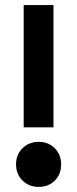

<svg xmlns="http://www.w3.org/2000/svg" viewBox="-20 -720 303 754"><path d="M73 -220V-700H190V-220ZM43 -75Q43 -113 68.5 -138Q94 -163 132 -163Q170 -163 195 -138Q220 -113 220 -74Q220 -35 195 -10.5Q170 14 132 14Q94 14 68.5 -11Q43 -36 43 -75Z"/></svg>

Font: Space Grotesk Frontify SemiBold
Style: Regular
Weight: 600
Designer: Florian Karsten
Version: Version 2.000